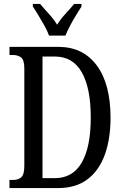

<svg xmlns="http://www.w3.org/2000/svg" viewBox="-20 -951 624 971"><path d="M28 0V-41H47Q73 -41 88 -55Q103 -69 103 -112V-605Q103 -648 86.5 -660.5Q70 -673 44 -673H28V-714H275Q400 -714 469.5 -620Q539 -526 539 -356Q539 -247 509.5 -167Q480 -87 421.5 -43.5Q363 0 275 0ZM257 -50Q348 -50 393.5 -129Q439 -208 439 -356Q439 -506 393.5 -585.5Q348 -665 258 -665H195V-50ZM228 -771Q220 -794 205 -820.5Q190 -847 174.5 -873Q159 -899 146 -918V-931H183Q204 -906 227.5 -880.5Q251 -855 269 -826Q287 -855 310.5 -880.5Q334 -906 355 -931H392V-918Q380 -899 364 -873Q348 -847 334 -820.5Q320 -794 311 -771Z"/></svg>

Font: Noto Serif Myanmar ExtraCondensed
Style: Regular
Weight: 400
Width: 2
Designer: Ben Mitchell and the Monotype Design Team
Foundry: Monotype Imaging Inc.
Version: Version 2.106; ttfautohint (v1.8.4.7-5d5b)